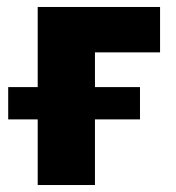

<svg xmlns="http://www.w3.org/2000/svg" viewBox="-20 -530 505 550"><path d="M88 0V-510H438.5V-380H252V0ZM3.5 -188V-280.5H381V-188Z"/></svg>

Font: Geologica
Style: Bold
Weight: 700
Designer: Sindre Bremnes, Frode Helland
Foundry: Monokrom Skriftforlag AS
Version: Version 1.010; ttfautohint (v1.8.4.7-5d5b);gftools[0.9.28]